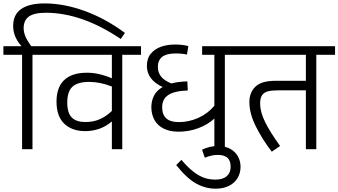

<svg xmlns="http://www.w3.org/2000/svg" viewBox="-26 -882 2000 1135"><path d="M113.8 -716.3Q113.8 -692.9 123.5 -668.2Q133.3 -643.6 159.2 -608.9H278.3V-558.1H166V0H104.5V-558.1H-5.9V-608.9H101.1Q74.7 -639.2 63.2 -668.5Q51.8 -697.8 51.8 -728.5Q51.8 -795.9 99.4 -828.9Q147 -861.8 237.8 -861.8Q352.1 -861.8 475.3 -816.9Q598.6 -772 712.4 -687.5L688 -651.4Q458.5 -806.6 244.6 -806.6Q175.8 -806.6 144.8 -784.2Q113.8 -761.7 113.8 -716.3Z M807.6 -558.1H696.8V0H635.3V-164.1Q602.5 -135.7 562.5 -121.3Q522.5 -106.9 477.5 -106.9Q399.9 -106.9 354 -150.6Q308.1 -194.3 308.1 -281.2Q308.1 -365.7 353.5 -408.9Q398.9 -452.1 488.8 -452.1Q558.6 -452.1 635.3 -418.9V-558.1H264.2V-608.9H807.6ZM635.3 -226.1V-370.6Q565.4 -397.9 501 -397.9Q434.1 -397.9 402.8 -369.9Q371.6 -341.8 371.6 -276.4Q371.6 -213.4 398.7 -187Q425.8 -160.6 478.5 -160.6Q525.9 -160.6 563.7 -177.2Q601.6 -193.8 635.3 -226.1Z M1414.1 -558.1H1303.2V0H1241.2V-181.2Q1200.7 -144 1145 -123.8Q1089.4 -103.5 1029.3 -103.5Q978.5 -103.5 942.4 -121.3Q906.2 -139.2 887.5 -172.1Q868.7 -205.1 868.7 -249Q868.7 -285.2 884.3 -316.2Q899.9 -347.2 935.5 -367.7Q842.3 -410.6 842.3 -492.7Q842.3 -537.1 866 -565.2Q889.6 -593.3 926.8 -606Q963.9 -618.7 1006.8 -618.7Q1027.3 -619.1 1049.1 -616.7Q1070.8 -614.3 1087.4 -609.4L1079.1 -559.6Q1042.5 -566.9 1009.3 -565.9Q907.2 -565.9 907.2 -485.8Q907.2 -455.1 925 -430.9Q942.9 -406.7 986.8 -388.7Q1025.4 -399.4 1081.5 -400.9L1084 -347.2Q1003.9 -344.2 968.3 -320.1Q932.6 -295.9 932.6 -248Q932.6 -160.2 1030.3 -160.2Q1090.3 -160.2 1146.2 -185.1Q1202.1 -210 1241.2 -256.8V-558.1H1168.9V-608.9H1414.1Z M1261.7 -19Q1304.2 -19 1334.5 -2.4Q1364.7 14.2 1380.4 42.2Q1396 70.3 1396 104Q1396 141.1 1378.4 170.7Q1360.8 200.2 1327.4 216.8Q1293.9 233.4 1248 233.4Q1189.5 233.4 1134.3 203.4Q1079.1 173.3 1015.6 93.8L1046.4 63Q1086.4 109.9 1120.4 135.3Q1154.3 160.6 1184.1 170.2Q1213.9 179.7 1248 179.7Q1291.5 179.7 1314.5 159.4Q1337.4 139.2 1337.4 104Q1337.4 65.9 1317.4 49.8Q1297.4 33.7 1261.7 33.7Q1225.6 33.7 1184.6 50.3L1168.5 2.9Q1213.9 -19 1261.7 -19Z M1954.6 -558.1H1843.8V0H1782.2V-348.1H1623.5Q1582.5 -348.1 1559.3 -342.5Q1536.1 -336.9 1523.9 -320.1Q1511.7 -303.2 1511.7 -269.5Q1511.7 -220.7 1541 -160.9Q1570.3 -101.1 1629.9 -19L1580.6 14.6Q1525.4 -56.6 1486.8 -133.8Q1448.2 -210.9 1448.2 -278.3Q1448.2 -335.9 1484.6 -370.4Q1521 -404.8 1604 -404.3H1782.2V-558.1H1401.9V-608.9H1954.6Z"/></svg>

Font: Varta
Style: Light
Weight: 300
Designer: Joana Correia, Viktoriya Grabowska, Eben Sorkin
Foundry: Sorkin Type
Version: Version 1.002; ttfautohint (v1.3) -l 8 -r 24 -G 200 -x 12 -H